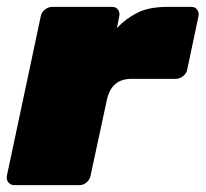

<svg xmlns="http://www.w3.org/2000/svg" viewBox="-32 -540 600 560"><path d="M10 0Q-1 0 -7.5 -8Q-14 -16 -12 -27L87 -493Q89 -504 99 -512Q109 -520 120 -520H295Q306 -520 312 -512Q318 -504 316 -493L309 -458Q334 -485 368 -502.5Q402 -520 458 -520H526Q537 -520 543 -512Q549 -504 547 -493L514 -337Q512 -326 502 -318Q492 -310 481 -310H352Q322 -310 304.5 -295Q287 -280 280 -250L232 -27Q230 -16 220.5 -8Q211 0 200 0Z"/></svg>

Font: Rubik Light Black
Style: Italic
Weight: 900
Italic angle: -12°
Version: Version 2.104